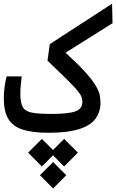

<svg xmlns="http://www.w3.org/2000/svg" viewBox="-20 -725 638 1054"><path d="M246.1 3.9Q158.2 3.9 104.2 -13.7Q50.3 -31.2 25.6 -72.3Q1 -113.3 1 -183.1Q1 -211.4 4.4 -241.9Q7.8 -272.5 16.1 -305.7H99.1Q95.7 -276.4 93.8 -255.9Q91.8 -235.4 91.8 -209.5Q91.8 -161.6 104.7 -137.9Q117.7 -114.3 154.1 -106.9Q190.4 -99.6 259.8 -99.6Q357.4 -99.6 394.8 -113.8Q432.1 -127.9 432.1 -165Q432.1 -180.7 426.3 -195.3Q420.4 -210 401.4 -232.2Q382.3 -254.4 344 -292.2Q305.7 -330.1 240.7 -392.1L253.4 -482.9L595.2 -704.6L597.7 -597.7L339.8 -435.5Q408.7 -373 447.5 -329.8Q486.3 -286.6 504.4 -256.6Q522.5 -226.6 527.1 -204.3Q531.7 -182.1 531.7 -161.6Q531.7 -111.3 504.6 -74Q477.5 -36.6 415 -16.4Q352.5 3.9 246.1 3.9ZM332 37.6 407.7 112.8 332 189 271 127.4 210 189 134.3 112.8 210 37.6 271 98.6ZM271.5 164.6 343.8 236.8 271.5 309.6 199.2 236.8Z"/></svg>

Font: Cascadia Code NF
Style: Regular
Weight: 400
Monospace: yes
Designer: Aaron Bell
Foundry: Saja Typeworks
Version: Version 2404.023; ttfautohint (v1.8.4)